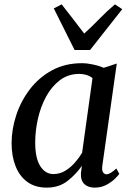

<svg xmlns="http://www.w3.org/2000/svg" viewBox="-20 -848 601 878"><path d="M448 -91Q445 -68 451.5 -59.5Q458 -51 467 -51Q483.5 -51 512 -77.5L525.5 -53Q520.5 -45 505 -30Q489.5 -15 466 -2.5Q442.5 10 412.5 10Q383.5 10 366 -6Q348.5 -22 350 -56L354.5 -90Q329.5 -53 290 -21.5Q250.5 10 194 10Q140.5 10 104.8 -16.2Q69 -42.5 51 -88.5Q33 -134.5 33 -193.5Q33 -256 54 -320.5Q75 -385 116 -439Q157 -493 217 -526Q277 -559 354.5 -559Q378.5 -559 406 -553Q433.5 -547 454.5 -538L514 -557.5ZM403 -491Q378.5 -510 342.5 -510Q292 -510 254.2 -481.5Q216.5 -453 191.2 -406.8Q166 -360.5 153.5 -305.2Q141 -250 141 -196.5Q141 -124.5 164.2 -88.2Q187.5 -52 224 -52Q253.5 -52 278.5 -67.2Q303.5 -82.5 323 -105Q342.5 -127.5 355.5 -149.5ZM226 -809.5 262 -828Q287 -796 313 -762.5Q339 -729 365 -694.5Q401.5 -727.5 433.8 -761Q466 -794.5 505.5 -828L539 -806L392 -619.5H321Z"/></svg>

Font: Merriweather Text Regular
Style: Italic
Weight: 400
Italic angle: -7.8°
Designer: Eben Sorkin
Foundry: Eben Sorkin
Version: Version 2.100; ttfautohint (v1.7.19-72a1) -l 8 -r 50 -G 200 